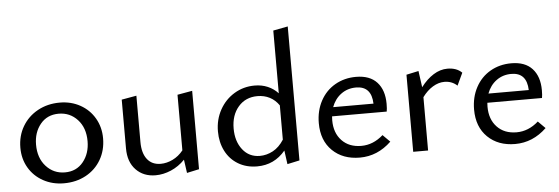

<svg xmlns="http://www.w3.org/2000/svg" viewBox="-48 -863 2954 1015"><g transform="rotate(-5 1429.0 -355.5)"><path d="M41 -202Q41 -265 70.5 -315Q100 -365 152 -393.5Q204 -422 269 -422Q329 -422 377.5 -395Q426 -368 453.5 -320.5Q481 -273 481 -214Q481 -151 452 -101Q423 -51 371.5 -23Q320 5 255 5Q194 5 145 -22Q96 -49 68.5 -96Q41 -143 41 -202ZM398 -206Q398 -277 358 -320.5Q318 -364 258 -364Q197 -364 161 -320Q125 -276 125 -211Q125 -140 165 -96Q205 -52 265 -52Q326 -52 362 -96.5Q398 -141 398 -206Z M972 -423V-7L907 7L897 -64Q864 -30 823 -12.5Q782 5 741 5Q677 5 637 -36.5Q597 -78 597 -150V-409L676 -423V-177Q676 -118 701.5 -85.5Q727 -53 773 -53Q805 -53 837 -68.5Q869 -84 893 -114V-409Z M1505 -718V-7L1440 7L1430 -66Q1371 5 1280 5Q1223 5 1179.5 -21Q1136 -47 1112.5 -93Q1089 -139 1089 -197Q1089 -260 1117.5 -311.5Q1146 -363 1195 -392.5Q1244 -422 1303 -422Q1341 -422 1372.5 -408.5Q1404 -395 1427 -370V-703ZM1427 -124V-306Q1407 -335 1378 -350Q1349 -365 1313 -365Q1250 -365 1211.5 -320.5Q1173 -276 1173 -205Q1173 -137 1207.5 -93Q1242 -49 1299 -49Q1335 -49 1368.5 -67Q1402 -85 1427 -124Z M1992 -64Q1919 6 1825 6Q1735 6 1679.5 -48Q1624 -102 1624 -194Q1624 -260 1652 -312Q1680 -364 1729.5 -392.5Q1779 -421 1841 -421Q1914 -421 1952 -379.5Q1990 -338 1990 -265Q1990 -238 1987 -224H1697Q1696 -217 1696 -203Q1696 -136 1734.5 -95.5Q1773 -55 1838 -55Q1901 -55 1954 -102ZM1707 -272H1921Q1918 -365 1836 -365Q1791 -365 1757 -340Q1723 -315 1707 -272Z M2403 -394 2372 -328Q2344 -354 2304 -354Q2273 -354 2242.5 -335.5Q2212 -317 2187 -283V0H2108V-409L2173 -423L2185 -336Q2216 -377 2252 -399.5Q2288 -422 2326 -422Q2375 -422 2403 -394Z M2816 -64Q2743 6 2649 6Q2559 6 2503.5 -48Q2448 -102 2448 -194Q2448 -260 2476 -312Q2504 -364 2553.5 -392.5Q2603 -421 2665 -421Q2738 -421 2776 -379.5Q2814 -338 2814 -265Q2814 -238 2811 -224H2521Q2520 -217 2520 -203Q2520 -136 2558.5 -95.5Q2597 -55 2662 -55Q2725 -55 2778 -102ZM2531 -272H2745Q2742 -365 2660 -365Q2615 -365 2581 -340Q2547 -315 2531 -272Z"/></g></svg>

Font: Ysabeau Medium
Style: Regular
Weight: 500
Designer: Christian Thalmann (Catharsis Fonts)
Version: Version 0.003